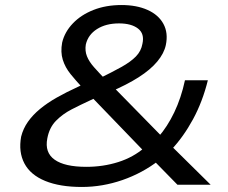

<svg xmlns="http://www.w3.org/2000/svg" viewBox="-20 -734 906 763"><path d="M305 9Q218 9 159.5 -15Q101 -39 77 -84.5Q53 -130 64 -191Q72 -223 91 -250Q110 -277 139 -301Q168 -325 206 -346.5Q244 -368 290 -389L330 -408L309 -384Q282 -413 260.5 -439.5Q239 -466 229.5 -496.5Q220 -527 227 -565Q237 -607 269.5 -641Q302 -675 351.5 -694.5Q401 -714 463 -714Q523 -714 566.5 -694.5Q610 -675 629.5 -639Q649 -603 639 -555Q632 -522 605 -489.5Q578 -457 531 -427Q484 -397 416 -368L430 -389L626 -189L608 -188Q645 -230 672.5 -287.5Q700 -345 715 -415H806Q785 -330 747 -260Q709 -190 660 -138L661 -154L817 0H685L590 -97H612Q546 -46 466.5 -18.5Q387 9 305 9ZM323 -71Q390 -71 450 -90Q510 -109 555 -148L550 -135L336 -357L376 -353L338 -335Q301 -318 265 -299.5Q229 -281 202.5 -254Q176 -227 168 -184Q157 -128 197 -99.5Q237 -71 323 -71ZM453 -641Q401 -641 365.5 -618.5Q330 -596 321 -557Q317 -532 325.5 -510.5Q334 -489 354 -466.5Q374 -444 400 -417L372 -421Q425 -447 462 -467.5Q499 -488 520 -509.5Q541 -531 546 -560Q555 -600 528.5 -620.5Q502 -641 453 -641Z"/></svg>

Font: Nunito Sans 10pt Expanded Medium
Style: Italic
Weight: 500
Width: 7
Italic angle: -9°
Designer: Vernon Adams
Foundry: Vernon Adams
Version: Version 3.101;gftools[0.9.27]